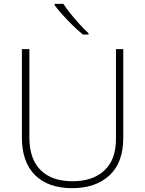

<svg xmlns="http://www.w3.org/2000/svg" viewBox="-20 -970 756 1000"><path d="M622 -252Q622 -123 550 -56.5Q478 10 356 10Q231 10 162.5 -58Q94 -126 94 -254V-714H133V-255Q133 -142 191.5 -84Q250 -26 358 -26Q463 -26 523.5 -82Q584 -138 584 -246V-714H622ZM310 -950Q324 -928 346.5 -900Q369 -872 394 -844.5Q419 -817 441 -797V-790H412Q386 -811 358 -838.5Q330 -866 305.5 -893.5Q281 -921 265 -942V-950Z"/></svg>

Font: Noto Sans Lao Looped ExtraLight
Style: Regular
Weight: 200
Designer: Mark Frömberg, Ben Mitchell
Foundry: The Fontpad Ltd
Version: Version 1.002; ttfautohint (v1.8.4.7-5d5b)